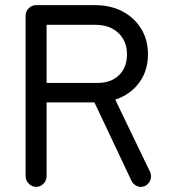

<svg xmlns="http://www.w3.org/2000/svg" viewBox="-20 -720 660 750"><path d="M121 10Q105 10 92.5 -2.5Q80 -15 80 -32V-659Q80 -676 92.5 -688Q105 -700 121 -700H162V-32Q162 -15 150 -2.5Q138 10 121 10ZM133 -320V-396H360Q414 -396 445 -426.5Q476 -457 476 -507Q476 -560 442 -591.5Q408 -623 353 -623H131V-700H351Q411 -700 457.5 -676Q504 -652 531 -608.5Q558 -565 558 -508Q558 -452 532 -409.5Q506 -367 460.5 -343.5Q415 -320 357 -320ZM530 10Q519 10 509 3.5Q499 -3 494 -13L337 -345L419 -354L566 -49Q570 -42 570 -31Q570 -15 558.5 -2.5Q547 10 530 10Z"/></svg>

Font: National Park
Style: Regular
Weight: 400
Designer: Andrea Herstowski, Ben Hoepner
Version: Version 1.009